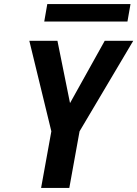

<svg xmlns="http://www.w3.org/2000/svg" viewBox="-20 -926 676 946"><path d="M233 -279 124.5 -725H263L325 -418L496 -725H636.5L372 -279L321.5 0H182.5ZM213 -906H623L608 -820H198Z"/></svg>

Font: JuliaMono BoldItalic
Style: Regular
Weight: 700
Italic angle: -9°
Monospace: yes
Designer: cormullion
Foundry: corm
Version: Version 0.049; ttfautohint (v1.8.4)